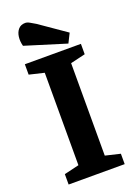

<svg xmlns="http://www.w3.org/2000/svg" viewBox="-159 -908 689 972"><g transform="rotate(-20 186.0 -422.0)"><path d="M35 -56 115 -75V-573L35 -592V-648H337V-592L257 -573V-75L337 -56V0H35ZM58 -739Q51 -765 54 -789Q57 -813 70.5 -828.5Q84 -844 108 -844Q119 -844 132.5 -836Q146 -828 160 -820L303 -721L278 -671Z"/></g></svg>

Font: Faustina VF Beta
Style: Regular
Weight: 400
Designer: Alfonso Garcia
Foundry: Omnibus-Type
Version: Version 1.006